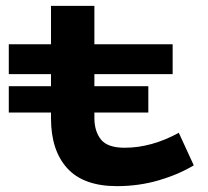

<svg xmlns="http://www.w3.org/2000/svg" viewBox="-20 -622 709 655"><path d="M641 -58Q590 -27 522 -7Q454 13 379 13Q265 13 209.5 -48Q154 -109 154 -218V-238H10V-328H154V-369H10V-471H154V-602H302V-471H569V-369H302V-328H486V-238H302V-220Q302 -174 324.5 -146Q347 -118 405 -118Q497 -118 590 -169Z"/></svg>

Font: BioRhyme Expanded ExtraBold
Style: Regular
Weight: 800
Width: 7
Designer: Aoife Mooney
Foundry: Aoife Mooney Type
Version: Version 1.000